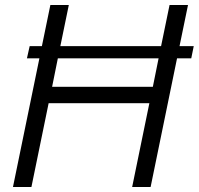

<svg xmlns="http://www.w3.org/2000/svg" viewBox="-20 -750 797 770"><path d="M757 -565 747 -516H690L584 0H510L579 -336H175L106 0H32L138 -516H88L99 -565H148L182 -730H256L222 -565H626L660 -730H734L700 -565ZM189 -402H593L616 -516H212Z"/></svg>

Font: Nacelle Light
Style: Italic
Weight: 300
Italic angle: -12°
Designer: Sora Sagano
Foundry: Sora Sagano
Version: Version 1.000;FEAKit 1.0